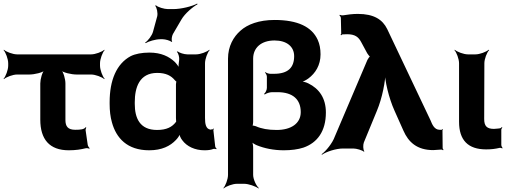

<svg xmlns="http://www.w3.org/2000/svg" viewBox="-26 -833 2860 1077"><path d="M396 -105C354 -105 341 -125 341 -160V-365C341 -389 330 -429 317 -441L315 -439C327 -426 374 -415 404 -415H485C509 -415 546 -401 559 -389L561 -391C549 -404 535 -441 535 -465V-478C535 -502 549 -539 561 -552L559 -554C546 -542 509 -528 485 -528H70C46 -528 9 -542 -4 -554L-6 -552C6 -539 20 -502 20 -478V-465C20 -441 6 -404 -6 -391L-4 -389C9 -401 46 -415 70 -415H138C168 -415 214 -426 226 -439L224 -441C211 -429 200 -389 200 -365V-162C200 -52 251 10 360 10C399 10 429 5 453 -1C460 -3 471 -1 475 1L477 -2C473 -5 467 -14 466 -21L454 -104C454 -109 457 -115 458 -117L455 -120C446 -107 426 -105 396 -105Z M1156 -107 1159 -104 1155 -106C1128 -109 1124 -140 1124 -171V-478C1124 -502 1138 -539 1150 -552L1148 -554C1135 -542 1098 -528 1074 -528H1025C1007 -528 979 -537 970 -545L966 -542C975 -535 981 -510 979 -497C977 -482 973 -458 978 -446L982 -447C978 -457 965 -475 954 -486C922 -516 878 -538 812 -538C770 -538 733 -531 707 -518C627 -475 589 -382 589 -260V-250C589 -212 593 -177 602 -146C626 -59 687 10 811 10C882 10 929 -14 961 -48C972 -59 984 -77 985 -87H980C979 -77 987 -58 996 -47C1022 -11 1068 10 1121 10C1142 10 1157 8 1172 2C1176 1 1184 2 1187 4L1189 0C1186 -1 1181 -8 1181 -13L1171 -102C1170 -105 1173 -108 1174 -110L1171 -112C1170 -111 1167 -107 1165 -107ZM961 -360V-171C961 -165 962 -159 962 -153C962 -153 963 -149 964 -149C964 -149 964 -153 964 -153C963 -153 961 -149 961 -149C940 -121 909 -104 855 -104C757 -104 730 -172 730 -250V-260C730 -341 755 -424 856 -424C905 -424 934 -408 954 -384C955 -382 965 -373 966 -374L964 -378C963 -377 961 -363 961 -360ZM856 -742 832 -654C826 -633 804 -604 788 -594L791 -591C807 -601 846 -613 874 -613H886C901 -613 930 -605 935 -598L940 -600C934 -607 938 -631 944 -642L992 -724C1011 -757 1056 -795 1082 -809L1080 -813C1054 -798 991 -782 946 -782H916C895 -782 859 -793 849 -803L844 -801C854 -791 860 -759 856 -742Z M1566 10C1607 10 1646 5 1676 -5C1754 -32 1802 -97 1802 -202C1802 -284 1763 -336 1704 -365C1691 -372 1671 -377 1660 -375V-371C1671 -373 1692 -384 1704 -393C1743 -422 1772 -467 1772 -528C1772 -559 1767 -586 1756 -610C1723 -682 1645 -721 1514 -721C1426 -721 1362 -696 1323 -661C1284 -627 1253 -574 1253 -504V148C1253 172 1239 209 1227 222L1229 224C1242 212 1279 198 1303 198H1344C1368 198 1408 212 1424 224L1426 222C1411 209 1394 172 1394 148V-6C1394 -17 1391 -34 1387 -41L1384 -39C1388 -32 1403 -23 1415 -18C1457 -1 1508 10 1566 10ZM1661 -204C1661 -140 1606 -104 1526 -104C1478 -104 1440 -111 1409 -125C1404 -127 1390 -130 1387 -128L1389 -125C1392 -127 1394 -142 1394 -148V-504C1394 -565 1439 -606 1514 -606C1582 -606 1624 -572 1624 -518C1624 -455 1591 -419 1511 -419H1491C1481 -419 1468 -424 1463 -428L1460 -426C1465 -422 1471 -411 1471 -403V-340C1471 -328 1463 -312 1455 -306L1459 -303C1467 -309 1486 -316 1501 -316H1530C1618 -316 1661 -274 1661 -204Z M2440 -105C2410 -105 2398 -136 2389 -158L2146 -670C2120 -723 2072 -755 1981 -755C1952 -755 1923 -751 1898 -747C1893 -746 1883 -748 1880 -750L1878 -747C1881 -745 1886 -737 1886 -732L1888 -644C1888 -642 1885 -639 1884 -638L1888 -635C1889 -636 1891 -639 1894 -640C1903 -640 1910 -641 1921 -641C1966 -641 1985 -625 2000 -597L2034 -534C2036 -530 2048 -514 2052 -514V-518C2048 -518 2037 -502 2035 -497L1852 -67C1839 -30 1802 15 1778 32L1780 35C1804 18 1859 0 1898 0H1956C1974 0 2007 10 2015 18L2018 16C2010 7 2010 -21 2015 -34L2088 -211C2118 -282 2137 -380 2137 -437L2132 -436C2132 -380 2155 -283 2187 -212L2237 -100C2265 -36 2313 9 2404 9C2422 8 2437 7 2450 6C2453 6 2458 8 2459 10L2462 7C2460 5 2457 1 2457 -2L2456 -102C2456 -104 2458 -106 2459 -107L2456 -109C2455 -108 2454 -106 2452 -106V-105Z M2701 5C2730 5 2753 2 2774 -3C2779 -5 2788 -3 2791 0L2793 -3C2790 -6 2786 -15 2786 -20V-105C2786 -110 2790 -115 2792 -118L2789 -120C2787 -118 2782 -113 2777 -113L2769 -112L2745 -110C2706 -110 2690 -125 2690 -165L2691 -478C2691 -502 2705 -539 2718 -552L2715 -554C2702 -542 2665 -528 2641 -528H2599C2575 -528 2538 -542 2525 -554L2523 -552C2535 -539 2549 -502 2549 -478V-150C2549 -47 2599 5 2701 5Z"/></svg>

Font: Asimov
Style: EdgeWide
Weight: 500
Designer: Google
Version: Version 2.000980: 2014